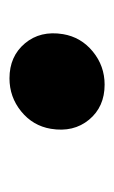

<svg xmlns="http://www.w3.org/2000/svg" viewBox="61 -289 239 401"><g transform="rotate(90 180.5 -88.5)"><path d="M143.6 11.2Q97.7 11.2 70.6 -21Q43.5 -53.2 51.3 -100.6Q57.6 -138.2 87.6 -162.8Q117.7 -187.5 156.7 -187.5Q203.1 -187.5 230 -155Q256.8 -122.6 249 -75.2Q242.7 -37.6 212.6 -13.2Q182.6 11.2 143.6 11.2Z"/></g></svg>

Font: Inter 16pt Black
Style: Italic
Weight: 900
Italic angle: -9.3988°
Version: Version 4.001;git-66647c0bb